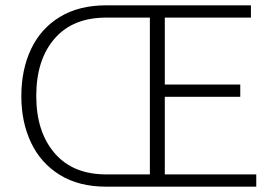

<svg xmlns="http://www.w3.org/2000/svg" viewBox="-20 -700 1041 720"><path d="M941 -46V0H378Q276 0 204.5 -44Q133 -88 96.5 -165Q60 -242 60 -339Q60 -439 96.5 -516Q133 -593 204.5 -636.5Q276 -680 378 -680H921V-634H598V-383H881V-337H598V-46ZM542 -46V-634H378Q253 -634 184.5 -555Q116 -476 116 -340Q116 -206 184.5 -126Q253 -46 378 -46Z"/></svg>

Font: Martel Sans ExtraLight
Style: Regular
Weight: 275
Designer: Dan Reynolds and Mathieu Réguer
Foundry: Dan Reynolds and Mathieu Réguer
Version: Version 1.002; ttfautohint (v1.1) -l 5 -r 5 -G 72 -x 0 -D la